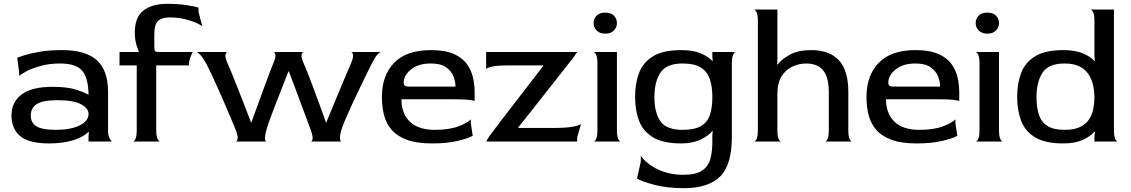

<svg xmlns="http://www.w3.org/2000/svg" viewBox="-20 -740 5915 1004"><path d="M237 10Q128 10 84 -29.5Q40 -69 40 -136Q40 -206 93 -246Q146 -286 255 -286Q333 -286 380 -270.5Q427 -255 443 -244Q442 -333 409.5 -370.5Q377 -408 295 -408Q236 -408 189.5 -394.5Q143 -381 115 -365.5Q87 -350 80 -343V-363L70 -438Q79 -442 109 -451.5Q139 -461 188 -469.5Q237 -478 303 -478Q429 -478 487 -424.5Q545 -371 545 -260V-60Q545 -32 551.5 -19.5Q558 -7 565 0H443V-30L445 -49L443 -50Q410 -20 357 -5Q304 10 237 10ZM270 -61Q351 -61 397 -84.5Q443 -108 443 -144Q443 -174 403.5 -195Q364 -216 281 -216Q204 -216 172.5 -196Q141 -176 141 -136Q141 -97 171.5 -79Q202 -61 270 -61Z M675 0Q682 0 688.5 -14Q695 -28 695 -60V-398H605V-468H705L706 -470Q703 -475 694 -503.5Q685 -532 685 -571Q685 -650 730 -685Q775 -720 855 -720Q909 -720 953.5 -713.5Q998 -707 1018 -700V-679L1038 -601Q1038 -600 1038 -600V-601Q1035 -607 1010.5 -618.5Q986 -630 948 -639.5Q910 -649 868 -649Q826 -649 806.5 -630.5Q787 -612 787 -560V-498Q787 -476 791 -472Q795 -468 818 -468H988Q982 -458 975 -438.5Q968 -419 968 -398H797V-60Q797 -28 804 -14Q811 0 817 0Z M1213 0Q1220 0 1222.5 -13.5Q1225 -27 1213 -60Q1208 -73 1194 -106Q1180 -139 1161.5 -182.5Q1143 -226 1123 -270.5Q1103 -315 1086 -351.5Q1069 -388 1059 -406Q1042 -438 1028 -452.5Q1014 -467 1008 -468H1171Q1162 -468 1159 -454Q1156 -440 1171 -406Q1179 -389 1193 -354.5Q1207 -320 1224.5 -275.5Q1242 -231 1260 -185Q1278 -139 1293 -99H1294Q1309 -140 1326 -186.5Q1343 -233 1359.5 -278Q1376 -323 1389 -357.5Q1402 -392 1409 -408Q1423 -440 1420 -454Q1417 -468 1409 -468H1569Q1560 -468 1557 -454Q1554 -440 1569 -406Q1577 -389 1590.5 -354.5Q1604 -320 1620.5 -275.5Q1637 -231 1654 -185Q1671 -139 1685 -99H1686Q1703 -140 1722 -186.5Q1741 -233 1760 -278Q1779 -323 1793.5 -357.5Q1808 -392 1815 -408Q1829 -440 1826 -454Q1823 -468 1815 -468H1972Q1966 -468 1953.5 -454.5Q1941 -441 1925 -409Q1916 -392 1899 -357Q1882 -322 1861 -278.5Q1840 -235 1820 -192Q1800 -149 1785 -113.5Q1770 -78 1765 -60Q1756 -27 1758 -13.5Q1760 0 1765 0H1605Q1612 0 1614.5 -13.5Q1617 -27 1605 -60Q1602 -69 1590 -101Q1578 -133 1561 -178.5Q1544 -224 1526 -273Q1508 -322 1491 -366H1488Q1472 -324 1453 -276.5Q1434 -229 1417 -184.5Q1400 -140 1388 -106.5Q1376 -73 1373 -60Q1364 -27 1366 -13.5Q1368 0 1373 0Z M2239 10Q2160 10 2109 -8.5Q2058 -27 2029 -60Q2000 -93 1988.5 -137Q1977 -181 1977 -233Q1977 -346 2041.5 -412Q2106 -478 2233 -478Q2307 -478 2352.5 -458Q2398 -438 2421.5 -405Q2445 -372 2453.5 -333.5Q2462 -295 2462 -258V-211Q2462 -214 2434.5 -217.5Q2407 -221 2342 -221H2079Q2079 -147 2123 -104Q2167 -61 2254 -61Q2329 -61 2377.5 -79.5Q2426 -98 2442 -116V-96L2452 -30Q2430 -17 2374.5 -3.5Q2319 10 2239 10ZM2119 -287H2362Q2362 -313 2351 -341Q2340 -369 2312 -388.5Q2284 -408 2233 -408Q2168 -408 2129.5 -377Q2091 -346 2091 -307Q2091 -297 2097 -292Q2103 -287 2119 -287Z M2523 0Q2526 -7 2535.5 -22Q2545 -37 2560 -56Q2578 -80 2609 -120.5Q2640 -161 2677 -209Q2714 -257 2752 -306Q2790 -355 2821 -396V-398H2642Q2578 -398 2551 -391.5Q2524 -385 2522 -378V-468H2998Q2994 -462 2984 -447.5Q2974 -433 2957 -412Q2933 -381 2899 -338Q2865 -295 2828 -248Q2791 -201 2755 -155.5Q2719 -110 2690 -74V-71H2878Q2940 -71 2974.5 -77.5Q3009 -84 3018 -91L2998 -21V0Z M3145 -564Q3116 -564 3100 -580.5Q3084 -597 3084 -619Q3084 -642 3099.5 -658Q3115 -674 3145 -674Q3175 -674 3190.5 -658Q3206 -642 3206 -619Q3206 -597 3190 -580.5Q3174 -564 3145 -564ZM3084 0Q3091 0 3097.5 -14Q3104 -28 3104 -60V-408Q3104 -440 3097.5 -453.5Q3091 -467 3084 -468H3206V-60Q3206 -28 3212.5 -14Q3219 0 3226 0Z M3556 244Q3469 244 3404 227Q3339 210 3311 194L3331 104V75Q3345 96 3375 119Q3405 142 3450 158Q3495 174 3552 174Q3619 174 3651.5 152Q3684 130 3694.5 91Q3705 52 3705 2V-35L3707 -53L3705 -55Q3685 -30 3643.5 -10Q3602 10 3542 10Q3447 10 3394.5 -22Q3342 -54 3321.5 -109Q3301 -164 3301 -233Q3301 -303 3321.5 -358Q3342 -413 3394.5 -445.5Q3447 -478 3542 -478Q3602 -478 3642 -462Q3682 -446 3705 -421L3707 -422L3705 -441V-468H3827Q3820 -467 3813.5 -453Q3807 -439 3807 -406V-23Q3807 122 3745.5 183Q3684 244 3556 244ZM3549 -61Q3611 -61 3645 -80.5Q3679 -100 3692 -138.5Q3705 -177 3705 -233Q3705 -288 3691.5 -327Q3678 -366 3644.5 -387Q3611 -408 3549 -408Q3465 -408 3433.5 -360Q3402 -312 3402 -232Q3402 -152 3433 -106.5Q3464 -61 3549 -61Z M3923 0Q3930 0 3936.5 -14Q3943 -28 3943 -60V-630Q3943 -662 3936.5 -675.5Q3930 -689 3923 -690H4045V-417L4043 -404L4045 -402Q4067 -430 4110 -454Q4153 -478 4224 -478Q4317 -478 4366.5 -425Q4416 -372 4416 -259V-60Q4416 -28 4422.5 -14Q4429 0 4436 0H4294Q4301 0 4307.5 -14Q4314 -28 4314 -60V-256Q4314 -315 4299 -348Q4284 -381 4257.5 -394.5Q4231 -408 4196 -408Q4159 -408 4124 -392Q4089 -376 4067 -341Q4045 -306 4045 -247V-60Q4045 -28 4051.5 -14Q4058 0 4065 0Z M4773 10Q4694 10 4643 -8.5Q4592 -27 4563 -60Q4534 -93 4522.5 -137Q4511 -181 4511 -233Q4511 -346 4575.5 -412Q4640 -478 4767 -478Q4841 -478 4886.5 -458Q4932 -438 4955.5 -405Q4979 -372 4987.5 -333.5Q4996 -295 4996 -258V-211Q4996 -214 4968.5 -217.5Q4941 -221 4876 -221H4613Q4613 -147 4657 -104Q4701 -61 4788 -61Q4863 -61 4911.5 -79.5Q4960 -98 4976 -116V-96L4986 -30Q4964 -17 4908.5 -3.5Q4853 10 4773 10ZM4653 -287H4896Q4896 -313 4885 -341Q4874 -369 4846 -388.5Q4818 -408 4767 -408Q4702 -408 4663.5 -377Q4625 -346 4625 -307Q4625 -297 4631 -292Q4637 -287 4653 -287Z M5143 -564Q5114 -564 5098 -580.5Q5082 -597 5082 -619Q5082 -642 5097.5 -658Q5113 -674 5143 -674Q5173 -674 5188.5 -658Q5204 -642 5204 -619Q5204 -597 5188 -580.5Q5172 -564 5143 -564ZM5082 0Q5089 0 5095.5 -14Q5102 -28 5102 -60V-408Q5102 -440 5095.5 -453.5Q5089 -467 5082 -468H5204V-60Q5204 -28 5210.5 -14Q5217 0 5224 0Z M5540 10Q5445 10 5392.5 -22Q5340 -54 5319.5 -109Q5299 -164 5299 -233Q5299 -303 5319.5 -358Q5340 -413 5392.5 -445.5Q5445 -478 5540 -478Q5600 -478 5640 -462Q5680 -446 5703 -421L5705 -422L5703 -441V-630Q5703 -662 5696.5 -675.5Q5690 -689 5683 -690H5805V-60Q5805 -28 5811.5 -14Q5818 0 5825 0H5703V-31L5706 -50L5703 -51Q5680 -25 5640 -7.5Q5600 10 5540 10ZM5547 -61Q5598 -61 5629 -76.5Q5660 -92 5676 -117.5Q5692 -143 5697.5 -173Q5703 -203 5703 -233Q5703 -259 5697 -289.5Q5691 -320 5675 -347Q5659 -374 5628 -391Q5597 -408 5547 -408Q5463 -408 5431.5 -360Q5400 -312 5400 -232Q5400 -179 5412.5 -140.5Q5425 -102 5457 -81.5Q5489 -61 5547 -61Z"/></svg>

Font: Red Rose
Style: Regular
Weight: 400
Designer: Jaikishan Patel
Version: Version 2.000; ttfautohint (v1.8.3)